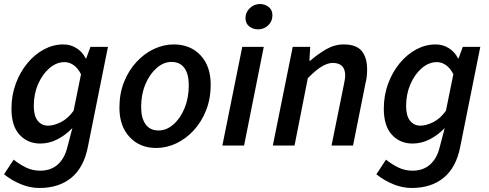

<svg xmlns="http://www.w3.org/2000/svg" viewBox="-22 -724 2432 955"><path d="M174 211Q128 211 82.5 192.5Q37 174 -2 143L46 70Q74 93 107 109Q140 125 178 125Q231 125 265.5 94Q300 63 313 8L338 -87Q303 -51 262.5 -30.5Q222 -10 178 -10Q116 -10 75.5 -53.5Q35 -97 35 -183Q35 -250 56.5 -308Q78 -366 114.5 -410Q151 -454 197 -478.5Q243 -503 293 -503Q329 -503 358.5 -484.5Q388 -466 404 -434H407L428 -491H515L415 7Q395 109 333 160Q271 211 174 211ZM217 -99Q246 -99 281 -116.5Q316 -134 344 -173L381 -355Q364 -387 343 -401Q322 -415 299 -415Q259 -415 224 -385Q189 -355 167.5 -305.5Q146 -256 146 -197Q146 -148 165.5 -123.5Q185 -99 217 -99Z M755 12Q673 12 622.5 -42.5Q572 -97 572 -188Q572 -259 595 -316.5Q618 -374 657 -416Q696 -458 744 -480.5Q792 -503 842 -503Q925 -503 975.5 -449Q1026 -395 1026 -303Q1026 -233 1003 -175Q980 -117 941 -75Q902 -33 854 -10.5Q806 12 755 12ZM767 -75Q806 -75 840.5 -105Q875 -135 896 -186Q917 -237 917 -300Q917 -356 895 -386Q873 -416 831 -416Q792 -416 757.5 -386Q723 -356 701.5 -305.5Q680 -255 680 -192Q680 -137 702 -106Q724 -75 767 -75Z M1084 0 1183 -491H1290L1192 0ZM1261 -578Q1237 -578 1218 -592.5Q1199 -607 1199 -634Q1199 -663 1220.5 -683.5Q1242 -704 1271 -704Q1295 -704 1314 -689.5Q1333 -675 1333 -648Q1333 -618 1312 -598Q1291 -578 1261 -578Z M1335 0 1434 -491H1521L1517 -422H1521Q1559 -455 1600.5 -479Q1642 -503 1688 -503Q1750 -503 1777 -470.5Q1804 -438 1804 -379Q1804 -362 1802.5 -346Q1801 -330 1796 -310L1734 0H1627L1687 -296Q1690 -313 1692.5 -325Q1695 -337 1695 -348Q1695 -411 1633 -411Q1608 -411 1578 -393Q1548 -375 1509 -335L1443 0Z M2026 211Q1980 211 1934.5 192.5Q1889 174 1850 143L1898 70Q1926 93 1959 109Q1992 125 2030 125Q2083 125 2117.5 94Q2152 63 2165 8L2190 -87Q2155 -51 2114.5 -30.5Q2074 -10 2030 -10Q1968 -10 1927.5 -53.5Q1887 -97 1887 -183Q1887 -250 1908.5 -308Q1930 -366 1966.5 -410Q2003 -454 2049 -478.5Q2095 -503 2145 -503Q2181 -503 2210.5 -484.5Q2240 -466 2256 -434H2259L2280 -491H2367L2267 7Q2247 109 2185 160Q2123 211 2026 211ZM2069 -99Q2098 -99 2133 -116.5Q2168 -134 2196 -173L2233 -355Q2216 -387 2195 -401Q2174 -415 2151 -415Q2111 -415 2076 -385Q2041 -355 2019.5 -305.5Q1998 -256 1998 -197Q1998 -148 2017.5 -123.5Q2037 -99 2069 -99Z"/></svg>

Font: Source Sans Pro SemiBold
Style: Italic
Weight: 600
Italic angle: -11°
Designer: Paul D. Hunt
Foundry: Adobe Systems Incorporated
Version: Version 1.095;hotconv 1.0.109;makeotfexe 2.5.65596